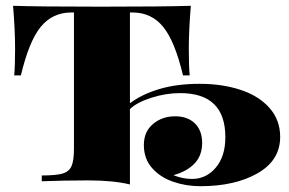

<svg xmlns="http://www.w3.org/2000/svg" viewBox="-20 -628 996 662"><path d="M946 -156Q946 -75 868 -30.5Q790 14 671 14Q621 14 576.5 -1.5Q532 -17 504 -49Q476 -81 476 -128Q476 -174 507.5 -200.5Q539 -227 584 -227Q627 -227 652 -202.5Q677 -178 677 -135Q677 -92 651 -64.5Q625 -37 578 -24Q610 -11 642 -11Q691 -11 724 -50Q757 -89 757 -155Q757 -307 601 -307Q552 -307 502 -291Q452 -275 428 -252V8Q371 -6 284 -6Q201 -6 124 -3V-23Q173 -23 195.5 -29.5Q218 -36 226.5 -55Q235 -74 235 -116V-585H226Q161 -585 120.5 -535.5Q80 -486 52 -368H29Q32 -400 32 -460Q32 -525 25 -608Q114 -605 327 -605Q546 -605 638 -608Q631 -525 631 -460Q631 -400 634 -368H611Q583 -486 542.5 -535.5Q502 -585 437 -585H428V-272Q469 -303 529.5 -321Q590 -339 668 -339Q747 -339 810 -318Q873 -297 909.5 -255.5Q946 -214 946 -156Z"/></svg>

Font: Playfair Display SC Black
Style: Regular
Weight: 900
Designer: Claus Eggers Sørensen
Foundry: Claus Eggers Sørensen
Version: Version 1.200; ttfautohint (v1.6)